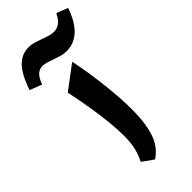

<svg xmlns="http://www.w3.org/2000/svg" viewBox="-432 -1146 1213 1213"><g transform="rotate(-45 174.0 -539.5)"><path d="M221.2 -798.7 63.5 -680.3Q83.7 -583.8 96.4 -503.4Q109.2 -423 115.6 -357.3Q122.1 -291.7 122.1 -238.8Q122.1 -171.4 111.3 -128.6Q100.6 -85.8 79.9 -45.1L154.6 8.1Q222.2 -35.8 248.9 -116.7Q275.6 -197.6 275.6 -318.4Q275.6 -366 271.9 -423.1Q268.2 -480.1 261.3 -542.8Q254.4 -605.5 244.3 -670.4Q234.2 -735.4 221.2 -798.7ZM93.6 -1058.6Q51.3 -1058.6 20.6 -1040.9Q-10.1 -1023.3 -31.8 -994.1Q-53.5 -965 -69 -930.6Q-84.5 -896.2 -96.4 -862.3L-15.1 -830.9Q1.8 -876.8 22.3 -894.7Q42.8 -912.6 68.5 -912.6Q86.4 -912.6 106 -906.7Q125.5 -900.9 146.2 -893.2Q169.3 -884.9 193.6 -877.6Q217.9 -870.3 242.8 -870.3Q285.3 -870.3 317.6 -886.6Q349.9 -902.8 374 -929.9Q398.1 -957 415 -990.2Q432 -1023.3 443.4 -1057.3L367.2 -1086.8Q347.2 -1046.1 324.3 -1029.7Q301.4 -1013.3 273.1 -1013.3Q253.6 -1013.3 231.2 -1020.2Q208.8 -1027 185.9 -1035.5Q162.3 -1044.3 138.7 -1051.4Q115.1 -1058.6 93.6 -1058.6Z"/></g></svg>

Font: Pinar FD VF
Style: Regular
Weight: 300
Designer: Amin Abedi
Version: Version 2.000